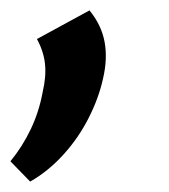

<svg xmlns="http://www.w3.org/2000/svg" viewBox="-37 -148 325 369"><path d="M21 201 -17 162Q6 134 22 100.5Q38 67 45 29Q52 -1 49.5 -25Q47 -49 34 -73L135 -128Q158 -100 164 -67.5Q170 -35 161 3Q153 40 133.5 78.5Q114 117 85 149Q56 181 21 201Z"/></svg>

Font: Ysabeau
Style: Bold Italic
Weight: 700
Italic angle: -12°
Designer: Christian Thalmann (Catharsis Fonts)
Version: Version 2.002